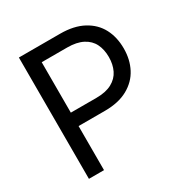

<svg xmlns="http://www.w3.org/2000/svg" viewBox="-164 -838 931 969"><g transform="rotate(-30 302.0 -353.5)"><path d="M78.1 -707H318.4Q398.4 -707 452.6 -677.7Q506.8 -648.4 533.2 -598.1Q559.6 -547.9 559.6 -482.4Q559.6 -418 533.2 -367.2Q506.8 -316.4 453.1 -286.6Q399.4 -256.8 319.3 -256.8H147.5V-335H315.4Q370.1 -335 405.3 -354Q440.4 -373 456.5 -406.2Q472.7 -439.5 472.7 -482.4Q472.7 -526.4 456.5 -559.1Q440.4 -591.8 404.8 -610.4Q369.1 -628.9 314.5 -628.9H166V0H78.1Z"/></g></svg>

Font: WEMIX Pretendard Variable
Style: Regular
Weight: 400
Designer: Base glyphs from Inter by Rasmus Andersson; Hangeul glyphs from Noto Sans CJK(Source Han Sans) by Jang Soo-young and Kan
Foundry: Kil Hyung-jin
Version: Version 1.000;Glyphs 3.2 (3208)